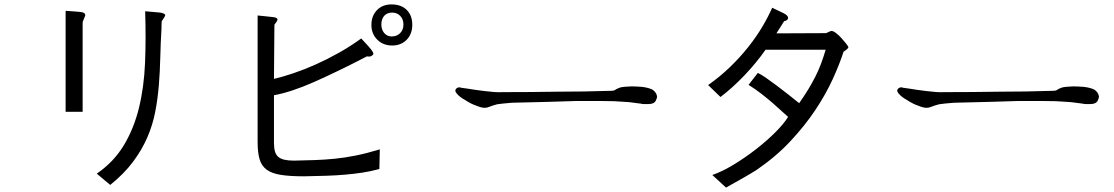

<svg xmlns="http://www.w3.org/2000/svg" viewBox="-20 -760 5040 869"><path d="M277 -711Q303 -709 320 -708Q337 -707 347 -705.5Q357 -704 361.5 -700.5Q366 -697 366 -690Q365 -686 360 -675Q355 -664 354 -659V-254H277ZM637 -709Q674 -706 700.5 -703.5Q727 -701 728 -690Q726 -685 722 -679Q718 -673 712 -664Q711 -652 711 -645.5Q711 -639 711 -633Q707 -566 705.5 -501.5Q704 -437 699 -375Q694 -313 682.5 -253.5Q671 -194 646.5 -137.5Q622 -81 581.5 -27Q541 27 479 77L418 26Q495 -27 540.5 -102.5Q586 -178 609 -272Q632 -366 636.5 -476.5Q641 -587 637 -709Z M1661 -647Q1661 -688 1686 -714Q1711 -740 1752 -740Q1796 -740 1821 -715Q1846 -690 1846 -648Q1846 -606 1820.5 -580Q1795 -554 1755 -554Q1714 -554 1687.5 -580.5Q1661 -607 1661 -647ZM1806 -649Q1806 -673 1791.5 -688Q1777 -703 1755 -703Q1732 -703 1719 -688.5Q1706 -674 1706 -649Q1706 -626 1719 -610.5Q1732 -595 1753 -595Q1776 -595 1791 -610Q1806 -625 1806 -649ZM1220 -329V-114Q1220 -90 1224.5 -74.5Q1229 -59 1239.5 -50Q1250 -41 1267.5 -37Q1285 -33 1311 -33Q1360 -34 1404.5 -35.5Q1449 -37 1494.5 -41.5Q1540 -46 1590 -56Q1640 -66 1699 -84L1697 5Q1656 16 1619 21.5Q1582 27 1542 30.5Q1502 34 1457 35.5Q1412 37 1357 38Q1292 38 1251 31.5Q1210 25 1187 8Q1164 -9 1155 -39Q1146 -69 1146 -117V-690Q1172 -687 1189.5 -685.5Q1207 -684 1217 -682.5Q1227 -681 1231.5 -678.5Q1236 -676 1236 -671Q1236 -666 1222 -648L1220 -403Q1259 -412 1308 -428.5Q1357 -445 1409.5 -468.5Q1462 -492 1514.5 -521.5Q1567 -551 1615 -586L1648 -550Q1670 -525 1670 -517Q1670 -512 1661.5 -507Q1653 -502 1641 -505Q1510 -437 1404 -390Q1298 -343 1220 -329Z M2954 -323Q2954 -316 2948 -304Q2940 -289 2915 -289Q2903 -289 2894.5 -289Q2886 -289 2880 -291Q2873 -292 2863.5 -293Q2854 -294 2841 -296Q2828 -298 2807.5 -299Q2787 -300 2759 -302Q2730 -303 2688.5 -303Q2647 -303 2591 -303Q2535 -301 2462 -299Q2389 -297 2298 -295Q2275 -293 2258 -291.5Q2241 -290 2230 -288Q2218 -285 2209.5 -282Q2201 -279 2196 -277Q2185 -272 2173 -272Q2159 -272 2135 -282Q2111 -290 2084 -308Q2060 -321 2047 -337Q2034 -352 2049 -362Q2055 -365 2061 -365Q2061 -363 2095 -359Q2111 -356 2130 -353.5Q2149 -351 2172 -348Q2195 -345 2216 -343.5Q2237 -342 2257 -343Q2318 -343 2379 -343.5Q2440 -344 2502 -345Q2563 -345 2624 -346Q2685 -347 2746 -349Q2761 -349 2767 -355Q2770 -357 2774.5 -359Q2779 -361 2787 -364Q2803 -368 2838 -369Q2847 -369 2858.5 -368.5Q2870 -368 2884 -367Q2912 -364 2932 -355Q2951 -343 2954 -323Z M3494 -609 3719 -610Q3739 -620 3744 -620Q3753 -619 3765 -609.5Q3777 -600 3788 -588Q3799 -576 3808 -564.5Q3817 -553 3820 -547Q3820 -540 3798 -526Q3780 -470 3749 -402Q3718 -334 3670.5 -262.5Q3623 -191 3557 -120.5Q3491 -50 3403 10Q3381 24 3346 44Q3311 64 3266 89L3204 32Q3248 17 3300 -14.5Q3352 -46 3401 -84Q3450 -122 3489 -161Q3528 -200 3547 -231Q3536 -240 3518.5 -256.5Q3501 -273 3478.5 -292.5Q3456 -312 3428 -334Q3400 -356 3368 -376L3410 -430Q3425 -423 3448 -407Q3471 -391 3497 -371.5Q3523 -352 3549.5 -331Q3576 -310 3597 -293Q3621 -327 3638.5 -356Q3656 -385 3670.5 -413.5Q3685 -442 3696 -471.5Q3707 -501 3717 -535H3445Q3403 -475 3349 -418.5Q3295 -362 3241 -321L3185 -375Q3239 -413 3284.5 -457Q3330 -501 3366.5 -547Q3403 -593 3430 -638.5Q3457 -684 3475 -725Q3505 -711 3526 -700.5Q3547 -690 3547 -679Q3547 -668 3529 -664Z M4954 -323Q4954 -316 4948 -304Q4940 -289 4915 -289Q4903 -289 4894.5 -289Q4886 -289 4880 -291Q4873 -292 4863.5 -293Q4854 -294 4841 -296Q4828 -298 4807.5 -299Q4787 -300 4759 -302Q4730 -303 4688.5 -303Q4647 -303 4591 -303Q4535 -301 4462 -299Q4389 -297 4298 -295Q4275 -293 4258 -291.5Q4241 -290 4230 -288Q4218 -285 4209.5 -282Q4201 -279 4196 -277Q4185 -272 4173 -272Q4159 -272 4135 -282Q4111 -290 4084 -308Q4060 -321 4047 -337Q4034 -352 4049 -362Q4055 -365 4061 -365Q4061 -363 4095 -359Q4111 -356 4130 -353.5Q4149 -351 4172 -348Q4195 -345 4216 -343.5Q4237 -342 4257 -343Q4318 -343 4379 -343.5Q4440 -344 4502 -345Q4563 -345 4624 -346Q4685 -347 4746 -349Q4761 -349 4767 -355Q4770 -357 4774.5 -359Q4779 -361 4787 -364Q4803 -368 4838 -369Q4847 -369 4858.5 -368.5Q4870 -368 4884 -367Q4912 -364 4932 -355Q4951 -343 4954 -323Z"/></svg>

Font: D2Coding
Style: Regular
Weight: 400
Monospace: yes
Designer: Yong-Rak Park; Jeong-Hwan Yoon; Sang-Min Lee;
Foundry: NHN Corporation
Version: Version 1.3.2; Build 20180524